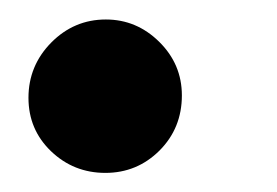

<svg xmlns="http://www.w3.org/2000/svg" viewBox="-20 -160 290 201"><path d="M9.8 -57.6Q9.8 -91.3 33.7 -115.5Q57.6 -139.6 90.8 -139.6Q123 -139.6 146.7 -116.2Q170.4 -92.8 170.4 -60.1Q170.4 -25.9 147 -2.4Q123.5 21 90.3 21Q57.1 21 33.4 -1.7Q9.8 -24.4 9.8 -57.6Z"/></svg>

Font: Elstob 18pt
Style: Bold Italic
Weight: 700
Italic angle: -20°
Designer: Peter S. Baker
Version: Version 1.015